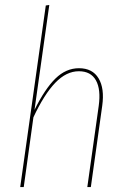

<svg xmlns="http://www.w3.org/2000/svg" viewBox="-20 -754 507 774"><path d="M298.3 -479Q353 -479 377.4 -438.2Q401.9 -397.5 392.1 -327.6L346.2 0H332L377.9 -326.7Q387.2 -393.6 366.7 -430.2Q346.2 -466.8 297.9 -466.8Q247.6 -466.8 202.9 -420.4Q158.2 -374 114.7 -281.2L75.7 0H61.5L164.6 -731.9L178.7 -733.9L119.1 -311Q161.1 -396 203.6 -437.5Q246.1 -479 298.3 -479Z"/></svg>

Font: Fira Sans Compressed Hair
Style: Italic
Weight: 100
Width: 3
Italic angle: -8°
Designer: Carrois Corporate & Edenspiekermann AG
Foundry: Carrois Corporate GbR & Edenspiekermann AG
Version: Version 4.203;PS 004.203;hotconv 1.0.88;makeotf.lib2.5.64775